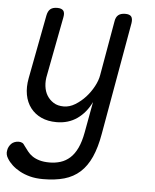

<svg xmlns="http://www.w3.org/2000/svg" viewBox="-59 -606 714 885"><g transform="rotate(5 298.0 -164.0)"><path d="M346 0 372 -142Q348 -92 307.5 -63.5Q267 -35 212 -35Q172 -35 141.5 -49Q111 -63 91.5 -88.5Q72 -114 65.5 -149Q59 -184 67 -226L123 -520Q127 -541 138 -550.5Q149 -560 170 -560Q190 -560 198 -550.5Q206 -541 202 -520L150 -248Q144 -221 147 -196Q150 -171 161.5 -152.5Q173 -134 192 -122Q211 -110 239 -110Q266 -110 292 -126Q318 -142 339 -165Q360 -188 375 -216Q390 -244 394 -269L438 -520Q441 -541 452.5 -550.5Q464 -560 485 -560Q505 -560 512.5 -550.5Q520 -541 517 -520L425 0Q414 64 394 108.5Q374 153 343.5 180.5Q313 208 271 220Q229 232 173 232Q139 232 112.5 225Q86 218 65 206.5Q44 195 29 181Q14 167 5 152Q-1 143 -3 133.5Q-5 124 -3 115Q-2 106 2.5 97.5Q7 89 13 83Q19 77 28 73.5Q37 70 47 70Q56 70 63 73.5Q70 77 75 86Q84 98 93.5 110.5Q103 123 117 132.5Q131 142 150.5 147.5Q170 153 196 153Q223 153 247 145.5Q271 138 290.5 120.5Q310 103 324 73.5Q338 44 346 0Z"/></g></svg>

Font: Maple Mono NL Light
Style: Italic
Weight: 300
Italic angle: -10°
Monospace: yes
Designer: subframe7536
Version: Version 7.000